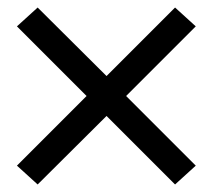

<svg xmlns="http://www.w3.org/2000/svg" viewBox="-20 -595 565 510"><path d="M80 -105 25 -155 210 -340 25 -525 80 -575 263 -393 445 -575 500 -525 315 -340 500 -155 445 -105 263 -287Z"/></svg>

Font: Iosevka Pride
Style: Regular
Weight: 400
Monospace: yes
Designer: Belleve Invis
Foundry: Belleve Invis
Version: Version 30.3.1; ttfautohint (v1.8.4)